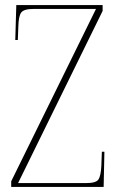

<svg xmlns="http://www.w3.org/2000/svg" viewBox="-20 -734 463 754"><path d="M24 0V-22L357 -699H113Q74 -699 63.5 -685Q53 -671 52 -630L50 -577H40L44 -714H383V-691L51 -15H318Q357 -15 366.5 -29Q376 -43 378 -83L380 -138H390L387 0Z"/></svg>

Font: Noto Serif Display Condensed Thin
Style: Regular
Weight: 100
Width: 3
Designer: Monotype Design Team
Foundry: Monotype Imaging Inc.
Version: Version 2.009